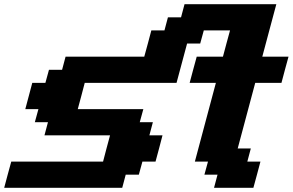

<svg xmlns="http://www.w3.org/2000/svg" viewBox="-20 -895 1395 915"><path d="M1000 0H1187.5Q1193.4 -21 1204.6 -62.7Q1215.8 -104.5 1221.2 -125H1158.7L1175.3 -187.5H1112.8L1196.3 -500H1321.3Q1326.7 -520.5 1337.9 -562.5Q1349.1 -604.5 1355 -625H1230Q1241.2 -666.5 1263.4 -750Q1285.6 -833.5 1296.9 -875H859.4L842.8 -812.5H780.3L763.7 -750H701.2Q695.8 -729.5 684.6 -687.5Q673.3 -645.5 667.5 -625H292.5L275.9 -562.5H213.4L196.3 -500H133.8Q128.4 -479 117.2 -437.5Q106 -396 100.6 -375H163.1L146 -312.5H208.5L191.9 -250H504.4Q498.5 -229 487.5 -187.3Q476.6 -145.5 471.2 -125H33.7Q27.8 -104 16.6 -62.5Q5.4 -21 0 0H562.5L579.1 -62.5H641.6L658.7 -125H721.2Q727.1 -145.5 738 -187.3Q749 -229 754.4 -250H691.9L708.5 -312.5H646L663.1 -375H350.6Q356.4 -396 367.4 -437.5Q378.4 -479 383.8 -500H821.3L871.6 -687.5H934.1L951.2 -750H1076.2Q1070.3 -729 1059.1 -687.3Q1047.9 -645.5 1042.5 -625H917.5Q911.6 -604 900.4 -562.3Q889.2 -520.5 883.8 -500H1008.8Q992.2 -437.5 958.7 -312.5Q925.3 -187.5 908.7 -125H971.2L954.1 -62.5H1016.6Z"/></svg>

Font: Faithful 32x
Style: SemiboldOblique
Weight: 400
Foundry: Faithful Resource Pack
Version: Version 1.0; January 27, 2023